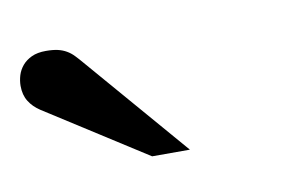

<svg xmlns="http://www.w3.org/2000/svg" viewBox="-36 -785 423 286"><g transform="rotate(-10 175.0 -642.0)"><path d="M174.8 -550.8 22.9 -647.9Q12.2 -654.8 6.1 -664.6Q0 -674.3 0 -688Q0 -695.8 2.4 -703.9Q4.9 -711.9 10.3 -718.3Q15.6 -724.6 24.4 -728.8Q33.2 -732.9 45.9 -732.9Q56.6 -732.9 64 -731.2Q71.3 -729.5 77.1 -726.1Q83 -722.7 87.9 -717.5Q92.8 -712.4 98.1 -706.1L231.9 -550.8Z"/></g></svg>

Font: BabelStone Ogham Lithic
Style: Regular
Weight: 400
Designer: Andrew West
Foundry: BabelStone
Version: Version 1.02 March 14, 2022